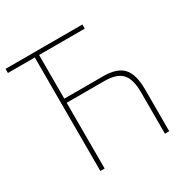

<svg xmlns="http://www.w3.org/2000/svg" viewBox="-161 -861 994 1009"><g transform="rotate(-30 336.0 -357.0)"><path d="M468 -714V-689H191V-424H427Q510 -424 546.5 -385Q583 -346 583 -253V0H557V-251Q557 -331 525.5 -365Q494 -399 419 -399H191V0H165V-689H2V-714Z"/></g></svg>

Font: Noto Sans Thin
Style: Regular
Weight: 100
Designer: Monotype Design Team
Foundry: Monotype Imaging Inc.
Version: Version 2.007